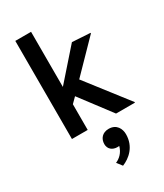

<svg xmlns="http://www.w3.org/2000/svg" viewBox="-235 -764 976 1144"><g transform="rotate(-30 253.5 -192.5)"><path d="M296.7 176.7C285.8 218.3 256.7 243.3 230 254.2L257.5 290C307.5 270 366.7 222.5 366.7 135.8C366.7 100 347.5 56.7 292.5 56.7C249.2 56.7 225 85.8 225 123.3C225 157.5 250.8 177.5 284.2 177.5C288.3 177.5 292.5 177.5 296.7 176.7ZM73.3 0H181.7V-176.7L216.7 -211.7L376.7 0H506.7V-4.2L288.3 -285.8L485.8 -488.3V-492.5L361.7 -500L181.7 -295.8V-675H73.3Z"/></g></svg>

Font: Boon SemiBold
Style: Regular
Weight: 600
Designer: Sungsit Sawaiwan
Foundry: FontUni
Version: Version 2.0